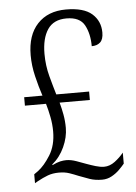

<svg xmlns="http://www.w3.org/2000/svg" viewBox="-53 -765 577 816"><g transform="rotate(-5 235.5 -357.0)"><path d="M350 10Q320 10 297 2Q274 -6 251 -15Q232 -23 213 -29.5Q194 -36 169 -36Q142 -36 121 -28Q100 -20 78 -8L64 0V-38L81 -50Q108 -70 134 -111.5Q160 -153 160 -213Q160 -243 154 -274Q148 -305 140 -332H50V-368H128Q115 -407 104 -453Q93 -499 93 -543Q93 -629 137.5 -676.5Q182 -724 259 -724Q335 -724 370 -693Q405 -662 405 -613Q405 -584 391.5 -571.5Q378 -559 355 -559Q355 -612 335 -649Q315 -686 258 -686Q203 -686 177.5 -648Q152 -610 152 -544Q152 -494 164.5 -447.5Q177 -401 187 -368H327V-332H198Q205 -307 210 -279.5Q215 -252 215 -223Q215 -183 196 -141.5Q177 -100 144 -73L145 -70Q165 -80 179 -83Q193 -86 205 -86Q225 -86 248.5 -77.5Q272 -69 288 -63Q307 -56 327 -50Q347 -44 363 -44Q387 -44 409 -60.5Q431 -77 447 -97V-50Q438 -39 424 -25Q410 -11 391 -0.5Q372 10 350 10Z"/></g></svg>

Font: Noto Serif Condensed Light
Style: Regular
Weight: 300
Width: 3
Designer: Monotype Design Team
Foundry: Monotype Imaging Inc.
Version: Version 2.013